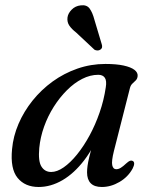

<svg xmlns="http://www.w3.org/2000/svg" viewBox="-20 -717 591 747"><path d="M423.4 -130.2Q413.2 -89.5 416.7 -74.1Q420.2 -58.6 432 -58.6Q440.8 -58.6 449.6 -63.9Q458.4 -69.2 471.7 -81.7Q480.1 -89.3 485.6 -91.4Q491.1 -93.4 496.2 -90.9Q502.1 -88 502 -80.2Q501.8 -72.4 495.9 -61Q478.1 -28.4 444.8 -9Q411.4 10.5 376.2 10.5Q347.2 10.5 333 -4Q318.7 -18.5 318.7 -46.4Q318.7 -58 320.6 -72Q322.5 -85.9 327.4 -106.5Q332.3 -127.1 341.4 -158Q350.5 -188.9 364.6 -234.1L374.1 -216.9Q346.6 -144.4 307.6 -93.5Q268.6 -42.6 223.1 -16Q177.6 10.5 130.4 10.5Q77.5 10.5 48.5 -24.8Q19.5 -60.1 26.9 -136.7Q31.4 -186.9 52.1 -235.2Q72.8 -283.4 106.7 -325.7Q140.6 -367.9 184.9 -400Q229.2 -432 281.3 -450.1Q333.5 -468.2 390.2 -468.2Q432.9 -468.2 461.1 -462Q489.2 -455.8 503 -445.3Q516.7 -434.7 515.5 -421.3Q514.5 -410.5 508.3 -404.3Q502 -398.1 495.3 -391.9Q488.5 -385.7 485.6 -374.7ZM132.8 -141.3Q128 -89.8 141.3 -68.9Q154.5 -47.9 179.1 -47.9Q201.9 -47.9 227.8 -65.9Q253.6 -83.8 279.6 -115.8Q305.5 -147.8 328.2 -189.5Q350.9 -231.1 367.5 -279.1Q384.2 -327.1 391.5 -377Q395.8 -402.8 387.9 -414.4Q380 -426 362.3 -426Q331 -426 299.8 -410.1Q268.6 -394.2 240.4 -366Q212.2 -337.9 189.2 -301.6Q166.2 -265.3 151.5 -224.2Q136.8 -183.1 132.8 -141.3ZM347.3 -640.3 375.8 -545Q377.7 -539.5 377.2 -534Q376.7 -528.5 370.7 -524.1Q365.3 -520.3 359 -520.6Q352.7 -520.8 347.7 -523.5L276.4 -590.3Q258.8 -603.9 249.6 -617.6Q240.4 -631.3 242.6 -649.2Q244.8 -665.3 259 -679.6Q273.1 -693.9 293.8 -696.1Q317.5 -699.2 328.8 -683.6Q340.1 -668 347.3 -640.3Z"/></svg>

Font: Fraunces Wonky
Style: Italic
Weight: 900
Italic angle: -16°
Version: Version 1.000;[b76b70a41]